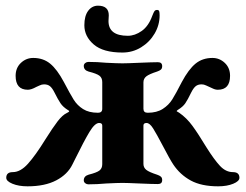

<svg xmlns="http://www.w3.org/2000/svg" viewBox="-20 -646 865 676"><path d="M2 -20Q2 -40 25 -40Q52 -40 78.5 -69.5Q105 -99 139 -154Q166 -197 183 -219Q200 -241 215 -248Q216 -249 219.5 -250.5Q223 -252 223.5 -254Q224 -256 220 -258Q202 -269 193 -282.5Q184 -296 172 -320Q164 -336 156 -342.5Q148 -349 135 -349Q127 -349 119 -345Q111 -341 108 -340Q90 -330 78 -330Q35 -330 35 -379Q35 -407 53.5 -424.5Q72 -442 97 -442Q132 -442 156.5 -422Q181 -402 205 -357Q227 -315 239.5 -295Q252 -275 272.5 -262Q293 -249 325 -249Q340 -249 340 -263V-357Q340 -372 330 -379.5Q320 -387 292 -394Q275 -399 275 -414Q275 -420 280 -424Q285 -428 291 -428Q323 -428 354 -425Q394 -423 411 -423Q427 -423 471 -425Q517 -427 536 -427Q551 -427 551 -413Q551 -405 546.5 -401Q542 -397 533 -394Q505 -385 495 -377Q485 -369 485 -356V-263Q485 -249 500 -249Q532 -249 553 -262.5Q574 -276 586.5 -296Q599 -316 620 -357Q644 -402 668.5 -422Q693 -442 728 -442Q753 -442 771.5 -424.5Q790 -407 790 -379Q790 -330 747 -330Q738 -330 729 -334.5Q720 -339 717 -340Q714 -341 706 -345Q698 -349 690 -349Q677 -349 669 -342.5Q661 -336 653 -320Q641 -295 632.5 -282.5Q624 -270 606 -259Q602 -256 602 -255Q602 -254 605 -252.5Q608 -251 611 -249Q637 -231 657.5 -203Q678 -175 707 -127Q734 -84 754.5 -62Q775 -40 800 -40Q823 -40 823 -20Q823 -8 801 1Q779 10 748 10Q689 10 651.5 -10.5Q614 -31 590 -67Q578 -85 553 -133Q531 -175 519 -194Q507 -213 496 -213Q485 -213 485 -204V-69Q485 -56 495 -48Q505 -40 533 -31Q542 -28 546.5 -24Q551 -20 551 -12Q551 2 536 2Q517 2 471 0Q427 -2 411 -2Q394 -2 354 0Q322 3 291 3Q285 3 280 -1Q275 -5 275 -11Q275 -26 292 -31Q320 -38 330 -45.5Q340 -53 340 -68V-204Q340 -213 329 -213Q314 -213 295 -181.5Q276 -150 244 -85L235 -67Q218 -32 178 -11Q138 10 77 10Q46 10 24 1Q2 -8 2 -20ZM277 -557Q277 -590 290.5 -608Q304 -626 325 -626Q363 -626 363 -592L362 -572Q362 -520 430 -520Q455 -520 479 -537Q503 -554 516 -590Q521 -603 524 -607Q527 -611 533 -611Q539 -611 540.5 -606.5Q542 -602 542 -592Q542 -558 524.5 -528Q507 -498 477 -479.5Q447 -461 411 -461Q343 -461 310 -489.5Q277 -518 277 -557Z"/></svg>

Font: EB Garamond ExtraBold
Style: Regular
Weight: 800
Designer: Georg Duffner and Octavio Pardo
Foundry: Georg Duffner
Version: Version 1.000